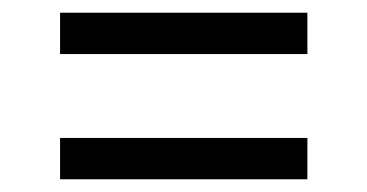

<svg xmlns="http://www.w3.org/2000/svg" viewBox="-20 -531 578 302"><path d="M74.5 -446V-511H463.5V-446ZM74.5 -249V-314H463.5V-249Z"/></svg>

Font: Encode Sans SC Condensed Thin
Style: Regular
Weight: 400
Version: Version 3.002